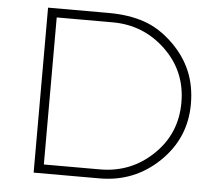

<svg xmlns="http://www.w3.org/2000/svg" viewBox="-51 -755 905 811"><g transform="rotate(5 402.0 -350.0)"><path d="M400 0H120.5V-699.5H377.5Q463 -699.5 529.2 -676.8Q595.5 -654 653.5 -597Q705 -546.5 731 -484.8Q757 -423 757 -346.5Q757 -201.5 652.2 -100.8Q547.5 0 400 0ZM398.5 -38Q529.5 -38 623 -127.5Q716.5 -217 716.5 -349Q716.5 -482 622.5 -571.8Q528.5 -661.5 397.5 -661.5H160.5V-38Z"/></g></svg>

Font: Argentum Novus ExtraLight
Style: Regular
Weight: 250
Designer: Julieta Ulanovsky (font) & Cristiano Sobral (main changes)
Foundry: Julieta Ulanovsky (font) & Cristiano Sobral (main changes)
Version: Version 3.00;November 27, 2020;FontCreator 13.0.0.2655 64-bi